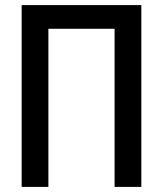

<svg xmlns="http://www.w3.org/2000/svg" viewBox="-20 -734 640 754"><path d="M65 0V-714H535V0H430V-621H170V0Z"/></svg>

Font: Noto Sans Mono Medium
Style: Regular
Weight: 500
Designer: Monotype Design Team
Foundry: Monotype Imaging Inc.
Version: Version 2.014